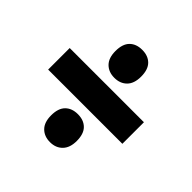

<svg xmlns="http://www.w3.org/2000/svg" viewBox="-150 -765 825 825"><g transform="rotate(45 263.0 -352.5)"><path d="M263 -463Q228 -463 206.5 -484.5Q185 -506 185 -548Q185 -591 206 -612Q227 -633 263 -633Q299 -633 320 -612Q341 -591 341 -548Q341 -506 319.5 -484.5Q298 -463 263 -463ZM37 -287V-418H488V-287ZM263 -72Q228 -72 206.5 -93.5Q185 -115 185 -157Q185 -200 206 -221Q227 -242 263 -242Q299 -242 320 -221Q341 -200 341 -157Q341 -116 319.5 -94Q298 -72 263 -72Z"/></g></svg>

Font: Noto Sans Lao Condensed Black
Style: Regular
Weight: 900
Width: 3
Designer: Monotype Design Team
Foundry: Monotype Imaging Inc.
Version: Version 2.003; ttfautohint (v1.8.4.7-5d5b)